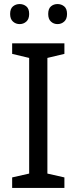

<svg xmlns="http://www.w3.org/2000/svg" viewBox="-20 -928 379 948"><path d="M298 0H40V-52L124 -71V-642L40 -662V-714H298V-662L214 -642V-71L298 -52ZM30 -859Q30 -885 44 -896.5Q58 -908 77 -908Q96 -908 110 -896.5Q124 -885 124 -859Q124 -834 110 -821.5Q96 -809 77 -809Q58 -809 44 -821.5Q30 -834 30 -859ZM218 -859Q218 -885 231.5 -896.5Q245 -908 264 -908Q283 -908 297 -896.5Q311 -885 311 -859Q311 -834 297 -821.5Q283 -809 264 -809Q245 -809 231.5 -821.5Q218 -834 218 -859Z"/></svg>

Font: Noto Sans Modi
Style: Regular
Weight: 400
Designer: Monotype Design Team
Foundry: Monotype Imaging Inc.
Version: Version 2.003; ttfautohint (v1.8.4.7-5d5b)